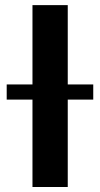

<svg xmlns="http://www.w3.org/2000/svg" viewBox="-20 -748 401 768"><path d="M251 -727.5H109.9V-410.2H6.8V-349.6H109.9V0H251V-349.6H353V-410.2H251Z"/></svg>

Font: Raveo SemiBold
Style: Regular
Weight: 600
Designer: Jakub Foglar, Rasmus Andersson (Inter)
Foundry: Jakubfoglar.com
Version: Version 1.100;Glyphs 3.2.3 (3260)